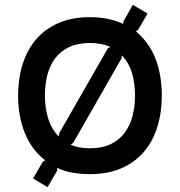

<svg xmlns="http://www.w3.org/2000/svg" viewBox="-20 -711 745 795"><path d="M650 -315Q650 -245 631.5 -185.5Q613 -126 576 -82.5Q539 -39 483 -14.5Q427 10 353 10Q315 10 280.5 4Q246 -2 217 -16V-5L177 64L117 28L157 -41L167 -47Q110 -92 82.5 -161Q55 -230 55 -315Q55 -385 73.5 -444.5Q92 -504 129 -547.5Q166 -591 222 -615.5Q278 -640 352 -640Q431 -640 490 -612L491 -622L530 -691L591 -655L551 -586L542 -582Q599 -534 624.5 -466.5Q650 -399 650 -315ZM539 -315Q539 -365 527 -407Q515 -449 485 -482L483 -469L284 -121L273 -112Q289 -104 310 -100.5Q331 -97 353 -97Q402 -97 437 -113.5Q472 -130 494.5 -159Q517 -188 528 -228Q539 -268 539 -315ZM437 -517Q400 -533 352 -533Q303 -533 267.5 -516.5Q232 -500 209.5 -471Q187 -442 176.5 -402Q166 -362 166 -315Q166 -264 179.5 -220.5Q193 -177 223 -146L226 -161L426 -510Z"/></svg>

Font: TypoPRO Sinkin Sans
Style: 500 Medium
Weight: 500
Designer: Keith Bates
Foundry: K-Type
Version: Sinkin Sans (version 1.0)  by Keith Bates   •   © 2014   www